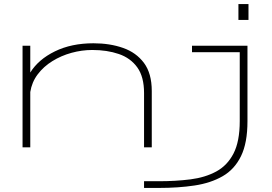

<svg xmlns="http://www.w3.org/2000/svg" viewBox="-20 -725 1340 945"><path d="M1153.5 -705H1203V-627H1153.5ZM91 0V-500H129V-368Q169 -432.5 250.2 -472.2Q331.5 -512 440 -512Q520.5 -512 585.5 -489.2Q650.5 -466.5 688.8 -415Q727 -363.5 727 -277V0H689V-267Q689 -347 655.8 -393.2Q622.5 -439.5 564.8 -459.2Q507 -479 434 -479Q383 -479 332 -465Q281 -451 237.8 -424.2Q194.5 -397.5 165.5 -359Q136.5 -320.5 129 -272V0ZM689 200V167H761Q845 167 917.5 157.8Q990 148.5 1044.5 119Q1099 89.5 1129.5 30.2Q1160 -29 1160 -129V-468H925V-500H1198V-128Q1198 -21.5 1166.2 43.5Q1134.5 108.5 1076 142.2Q1017.5 176 937.5 188Q857.5 200 761 200Z"/></svg>

Font: Trispace Expanded Thin
Style: Regular
Weight: 100
Width: 7
Designer: Tyler Finck
Foundry: Etcetera Type Company
Version: Version 1.210; ttfautohint (v1.8.3)